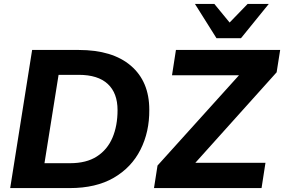

<svg xmlns="http://www.w3.org/2000/svg" viewBox="-20 -960 1450 980"><path d="M32 0 144 -705H382Q554 -705 648 -624.5Q742 -544 742 -400Q743 -287 697 -196Q651 -105 560.5 -52.5Q470 0 336 0ZM207 -127H338Q421 -127 474.5 -161.5Q528 -196 554 -257Q580 -318 580 -398Q580 -485 530 -531.5Q480 -578 382 -578H279ZM766 0 784 -115 1200 -576H858L878 -705H1410L1392 -591L977 -129H1335L1315 0ZM1085 -765 975 -940H1074L1152 -845L1244 -940H1352L1210 -765Z"/></svg>

Font: Nunito Sans ExtraBold
Style: Italic
Weight: 800
Italic angle: -9°
Designer: Vernon Adams
Foundry: Vernon Adams
Version: Version 3.006; ttfautohint (v1.8.3)